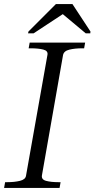

<svg xmlns="http://www.w3.org/2000/svg" viewBox="-32 -918 462 938"><path d="M95 -59 200 -651Q203 -670 179 -676Q155 -682 118 -682H108L113 -710H384L379 -682H369Q334 -682 307 -675.5Q280 -669 276 -649L173 -62Q169 -41 193 -34.5Q217 -28 254 -28H264L259 0H-12L-7 -28H3Q39 -28 65.5 -34.5Q92 -41 95 -59ZM322 -898H241L107 -764L105 -755H132L287 -857H265L387 -755H409L410 -764Z"/></svg>

Font: Roboto Serif 120pt Expanded Light
Style: Italic
Weight: 300
Width: 7
Italic angle: -10°
Designer: Greg Gazdowicz
Foundry: Commercial Type
Version: Version 1.008